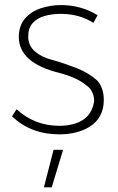

<svg xmlns="http://www.w3.org/2000/svg" viewBox="-20 -542 476 776"><path d="M219 1Q106 1 28.5 -71.5L47 -100.5Q120 -33.5 220 -33.5Q255 -33.5 285 -43Q315 -52.5 334.8 -74.2Q354.5 -96 360.5 -132Q360.5 -175.5 328.5 -197.5Q291.5 -228.5 219.5 -247.5Q58 -287 56 -391Q56 -438 80.8 -466.8Q105.5 -495.5 144.8 -508.5Q184 -521.5 226.5 -521.5Q307.5 -521.5 374.5 -480.5L357.5 -449.5Q301 -486 225.5 -486Q190.5 -486 160.5 -477.5Q130.5 -469 112.2 -449Q94 -429 94 -394.5Q94 -358 120.5 -334.8Q147 -311.5 188.5 -300.5L196 -298.5Q240.5 -286 290.2 -266.5Q340 -247 374.5 -215Q399.5 -185.5 399.5 -138Q399.5 -66 342.5 -30Q293 1 219 1ZM189 215H157.5L196.5 63.5H235Z"/></svg>

Font: Argentum Novus ExtraLight
Style: Regular
Weight: 250
Designer: Julieta Ulanovsky (font) & Cristiano Sobral (main changes)
Foundry: Julieta Ulanovsky (font) & Cristiano Sobral (main changes)
Version: Version 3.00;November 27, 2020;FontCreator 13.0.0.2655 64-bi